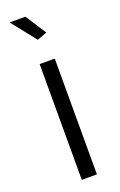

<svg xmlns="http://www.w3.org/2000/svg" viewBox="-144 -771 506 812"><g transform="rotate(-20 109.0 -365.0)"><path d="M143 0V-521H75V0ZM103 -620 147 -637 87 -730H16Z"/></g></svg>

Font: Raleway Reg
Style: Regular
Weight: 400
Designer: Matt McInerney, Pablo Impallari, Rodrigo Fuenzalida
Foundry: Matt McInerney, Pablo Impallari, Rodrigo Fuenzalida
Version: Version 3.00 July 28, 2015